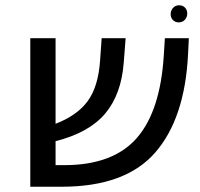

<svg xmlns="http://www.w3.org/2000/svg" viewBox="-20 -709 760 729"><path d="M697 -564 694 -503Q682 -259 569 -129.5Q456 0 214 0H95V-564H191V-239Q272 -270 312.5 -324.5Q353 -379 360 -479L366 -564H457L450 -473Q441 -351 379.5 -278Q318 -205 191 -173V-82H224Q409 -82 499 -184.5Q589 -287 602 -500L606 -564ZM691 -658Q691 -671 682.5 -680Q674 -689 660 -689Q646 -689 637 -679Q628 -669 628 -655Q628 -642 636.5 -633Q645 -624 659 -624Q673 -624 682 -634Q691 -644 691 -658Z"/></svg>

Font: FiraGO
Style: Italic
Weight: 400
Italic angle: -8°
Designer: bBox Type GmbH
Foundry: bBox Type GmbH
Version: Version 1.001